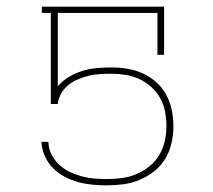

<svg xmlns="http://www.w3.org/2000/svg" viewBox="-20 -550 640 578"><path d="M302 8Q280 8 258.5 6Q237 4 216.5 -1.5Q196 -7 176.5 -17Q157 -27 141.5 -42Q126 -57 116.5 -77Q107 -97 105 -118V-123H125L126 -119Q127 -100 136 -83Q145 -66 159.5 -53Q174 -40 191 -32Q208 -24 226.5 -19Q245 -14 264 -12.5Q283 -11 302 -11Q325 -11 347.5 -14Q370 -17 391 -26Q412 -35 430 -49.5Q448 -64 459.5 -83.5Q471 -103 476 -125.5Q481 -148 481 -170Q481 -192 477 -213.5Q473 -235 462.5 -254Q452 -273 435.5 -288Q419 -303 399.5 -312Q380 -321 358.5 -324.5Q337 -328 315 -328Q298 -328 281 -327Q264 -326 247.5 -322Q231 -318 215.5 -311.5Q200 -305 186.5 -294.5Q173 -284 164.5 -269Q156 -254 154 -237H133V-511H106V-530H474V-385H454V-511H154V-290Q168 -307 187.5 -318.5Q207 -330 228 -336.5Q249 -343 271 -345Q293 -347 315 -347Q340 -347 364 -343Q388 -339 410 -329Q432 -319 450.5 -302.5Q469 -286 480.5 -264.5Q492 -243 497 -219Q502 -195 502 -170Q502 -145 496.5 -120Q491 -95 478 -73Q465 -51 445 -35Q425 -19 401.5 -9Q378 1 352.5 4.5Q327 8 302 8Z"/></svg>

Font: Iosevka Slab Thin Extended
Style: Regular
Weight: 100
Width: 7
Monospace: yes
Designer: Belleve Invis
Foundry: Belleve Invis
Version: Version 11.1.1; ttfautohint (v1.8.3)